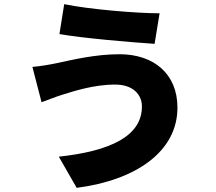

<svg xmlns="http://www.w3.org/2000/svg" viewBox="-20 -838 1040 924"><path d="M663 -326C663 -183 512 -111 263 -84L349 66C635 29 834 -109 834 -320C834 -482 721 -577 555 -577C438 -577 328 -550 253 -534C220 -527 172 -519 136 -516L180 -346C211 -357 255 -375 283 -383C329 -397 428 -431 534 -431C622 -431 663 -381 663 -326ZM289 -818 266 -674C381 -654 605 -635 724 -627L748 -774C639 -774 408 -793 289 -818Z"/></svg>

Font: Noto Sans T Chinese Black
Style: Bold
Weight: 900
Designer: Ryoko NISHIZUKA (kana & ideographs); Paul D. Hunt (Latin, Greek & Cyrillic); Wenlong ZHANG (bopomofo); Sandoll Communica
Foundry: Adobe Systems Incorporated
Version: Version 1.000;PS 1;hotconv 1.0.78;makeotf.lib2.5.61930